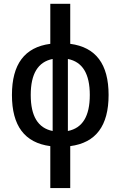

<svg xmlns="http://www.w3.org/2000/svg" viewBox="-20 -752 626 997"><path d="M241.2 224.6H344.7V6.8C478 -10.7 543.9 -98.6 543.9 -258.8C543.9 -418.9 478 -506.8 344.7 -524.4V-732.4H241.2V-524.4C107.9 -506.8 42 -418.9 42 -258.8C42 -98.6 107.9 -10.7 241.2 6.8ZM253.4 -71.8C177.2 -86.9 139.6 -148.9 139.6 -258.8C139.6 -368.7 177.2 -430.7 253.4 -445.8ZM332.5 -445.8C408.7 -430.7 446.3 -368.7 446.3 -258.8C446.3 -148.9 408.7 -86.9 332.5 -71.8Z"/></svg>

Font: Cascadia Mono NF
Style: Regular
Weight: 400
Monospace: yes
Designer: Aaron Bell
Foundry: Saja Typeworks
Version: Version 2404.023